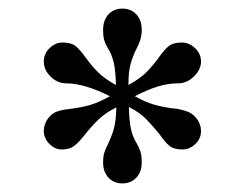

<svg xmlns="http://www.w3.org/2000/svg" viewBox="-20 -730 570 447"><path d="M220 -352Q220 -365 222.5 -373.5Q225 -382 232 -396Q241 -415 245.5 -432Q250 -449 251 -480Q225 -467 209.5 -452Q194 -437 178 -417Q164 -399 153 -390.5Q142 -382 124 -382Q108 -382 95 -395Q82 -408 82 -425Q82 -441 92 -454.5Q102 -468 118 -472Q128 -475 147 -477Q170 -480 189.5 -485.5Q209 -491 236 -506Q176 -536 134 -536Q114 -536 98 -551.5Q82 -567 82 -587Q82 -605 95.5 -618Q109 -631 125 -631Q145 -631 155 -623.5Q165 -616 178 -598Q193 -577 208 -562Q223 -547 250 -532Q249 -567 244.5 -585.5Q240 -604 231 -618Q225 -628 222.5 -637Q220 -646 220 -660Q220 -683 232.5 -696.5Q245 -710 265 -710Q285 -710 297.5 -696.5Q310 -683 310 -660Q310 -648 306.5 -637Q303 -626 298 -617Q289 -599 284 -581Q279 -563 279 -532Q306 -547 321 -562Q336 -577 351 -598Q364 -616 374 -623.5Q384 -631 404 -631Q420 -631 434 -618Q448 -605 448 -587Q448 -568 431.5 -552Q415 -536 395 -536Q372 -536 348.5 -529Q325 -522 294 -506Q319 -492 338.5 -486.5Q358 -481 380 -478Q396 -477 411 -472Q427 -468 437.5 -454.5Q448 -441 448 -425Q448 -407 434.5 -394.5Q421 -382 405 -382Q385 -382 374.5 -390.5Q364 -399 351 -418Q333 -440 319 -454Q305 -468 280 -481Q281 -445 285.5 -427Q290 -409 299 -395Q305 -384 307.5 -375Q310 -366 310 -352Q310 -330 297.5 -316.5Q285 -303 265 -303Q245 -303 232.5 -316.5Q220 -330 220 -352Z"/></svg>

Font: Taviraj Medium
Style: Regular
Weight: 500
Designer: Katatrad Team
Foundry: CadsonDemak
Version: Version 1.030